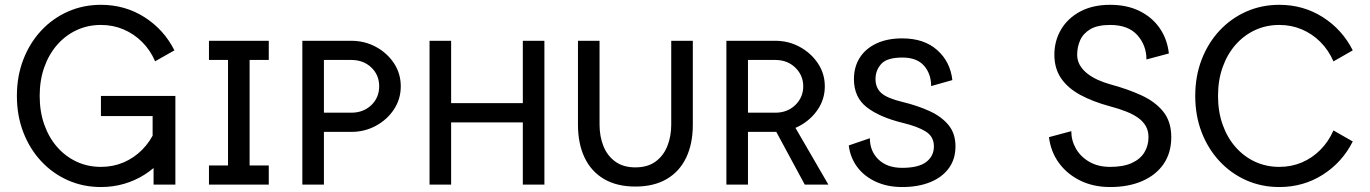

<svg xmlns="http://www.w3.org/2000/svg" viewBox="-20 -752 5579 782"><path d="M611.8 -502.4 690.4 -546.9Q647.5 -631.8 568.4 -682.1Q489.3 -732.4 391.1 -732.4Q318.8 -732.4 256.6 -704.8Q194.3 -677.2 147.7 -627.2Q101.1 -577.1 75 -509.5Q48.8 -441.9 48.8 -361.3Q48.8 -280.8 75 -213.1Q101.1 -145.5 147.7 -95.5Q194.3 -45.4 256.6 -17.8Q318.8 9.8 391.1 9.8Q440.4 9.8 485.1 -3.2Q529.8 -16.1 568.4 -40.5Q606.9 -64.9 637.9 -99.1Q668.9 -133.3 690.4 -175.8L611.8 -220.2Q591.8 -174.8 558.6 -141.6Q525.4 -108.4 482.9 -90.3Q440.4 -72.3 391.1 -72.3Q337.9 -72.3 292.5 -93.3Q247.1 -114.3 213.1 -152.8Q179.2 -191.4 160.4 -244.4Q141.6 -297.4 141.6 -361.3Q141.6 -425.3 160.4 -478.3Q179.2 -531.2 213.1 -569.8Q247.1 -608.4 292.5 -629.4Q337.9 -650.4 391.1 -650.4Q440.4 -650.4 482.9 -632.3Q525.4 -614.3 558.6 -581.3Q591.8 -548.3 611.8 -502.4ZM391.1 -361.3V-279.3H601.6V-123.5L605.5 -110.8V0H694.3V-361.3Z M831.1 -585.9V-507.8H908.7V-78.1H831.1V0H1074.7V-78.1H996.6V-507.8H1074.7V-585.9Z M1299.3 -507.8H1410.6Q1460 -507.8 1492.2 -477.3Q1524.4 -446.8 1524.4 -400.4Q1524.4 -354.5 1492.2 -323.7Q1460 -293 1410.6 -293H1299.3ZM1211.4 0H1299.3V-214.8H1410.6Q1464.8 -214.8 1510.7 -239.5Q1556.6 -264.2 1584.5 -306.4Q1612.3 -348.6 1612.3 -400.4Q1612.3 -452.6 1584.5 -494.6Q1556.6 -536.6 1510.7 -561.3Q1464.8 -585.9 1410.6 -585.9H1211.4Z M1729.5 -585.9V0H1817.4V-253.4H2109.4V0H2197.3V-585.9H2109.4V-332H1817.4V-585.9Z M2421.9 -585.9H2334V-244.6Q2334 -166.5 2361.1 -109.9Q2388.2 -53.2 2440.4 -22.7Q2492.7 7.8 2567.9 7.8Q2643.1 7.8 2695.3 -22.7Q2747.6 -53.2 2774.7 -109.9Q2801.8 -166.5 2801.8 -244.6V-585.9H2713.9V-244.6Q2713.9 -196.8 2698 -157Q2682.1 -117.2 2649.9 -93.8Q2617.7 -70.3 2567.9 -70.3Q2518.6 -70.3 2486.1 -93.8Q2453.6 -117.2 2437.7 -157Q2421.9 -196.8 2421.9 -244.6Z M3127 -242.2 3188 -286.1 3354 0H3257.8ZM3026.4 -507.8V-293H3137.7Q3187 -293 3219.2 -324.2Q3251.5 -355.5 3251.5 -400.4Q3251.5 -445.3 3219.2 -476.6Q3187 -507.8 3137.7 -507.8ZM2938.5 0V-585.9H3137.7Q3191.9 -585.9 3237.8 -560.8Q3283.7 -535.6 3311.5 -493.7Q3339.4 -451.7 3339.4 -400.4Q3339.4 -349.1 3311.5 -307.1Q3283.7 -265.1 3237.8 -240Q3191.9 -214.8 3137.7 -214.8H3026.4V0Z M3655.3 -517.6Q3714.8 -517.6 3743.7 -484.1Q3772.5 -450.7 3772.5 -401.4L3858.9 -425.8Q3850.6 -500.5 3797.1 -548.1Q3743.7 -595.7 3654.8 -595.7Q3593.3 -595.7 3549.1 -574.7Q3504.9 -553.7 3481.4 -516.4Q3458 -479 3458 -429.7Q3458 -356 3510 -315.4Q3562 -274.9 3655.3 -252Q3718.3 -236.8 3751 -216.1Q3783.7 -195.3 3783.7 -155.8Q3783.7 -116.2 3752.4 -92.3Q3721.2 -68.4 3654.3 -68.4Q3593.3 -68.4 3558.1 -102.3Q3522.9 -136.2 3522.9 -189L3437 -159.7Q3442.9 -109.9 3471.7 -71.5Q3500.5 -33.2 3547.6 -11.7Q3594.7 9.8 3654.3 9.8Q3719.7 9.8 3768.6 -10Q3817.4 -29.8 3844.5 -66.9Q3871.6 -104 3871.6 -155.8Q3871.6 -208 3843.5 -242.4Q3815.4 -276.9 3766.6 -299.3Q3717.8 -321.8 3655.3 -336.9Q3593.8 -351.6 3569.8 -372.8Q3545.9 -394 3545.9 -429.7Q3545.9 -465.8 3569.3 -491.7Q3592.8 -517.6 3655.3 -517.6Z M4501.5 -650.4Q4575.2 -650.4 4612.3 -608.9Q4649.4 -567.4 4649.4 -509.8L4740.7 -534.2Q4734.4 -592.3 4703.6 -637Q4672.9 -681.6 4621.6 -707Q4570.3 -732.4 4501.5 -732.4Q4430.7 -732.4 4379.6 -705.1Q4328.6 -677.7 4301.5 -631.6Q4274.4 -585.4 4274.4 -529.3Q4274.4 -473.1 4301.8 -433.1Q4329.1 -393.1 4379.9 -365.5Q4430.7 -337.9 4501.5 -318.8Q4536.6 -309.6 4565.4 -298.3Q4594.2 -287.1 4615 -272.5Q4635.7 -257.8 4646.7 -238.5Q4657.7 -219.2 4657.7 -193.4Q4657.7 -159.2 4641.1 -131.6Q4624.5 -104 4589.8 -88.1Q4555.2 -72.3 4501.5 -72.3Q4452.6 -72.3 4417 -92.8Q4381.3 -113.3 4362.3 -146.5Q4343.3 -179.7 4343.3 -217.8L4252.4 -193.4Q4259.3 -135.3 4292.2 -89.4Q4325.2 -43.5 4379.2 -16.8Q4433.1 9.8 4501.5 9.8Q4576.2 9.8 4632.3 -14.6Q4688.5 -39.1 4719.5 -84.5Q4750.5 -129.9 4750.5 -193.4Q4750.5 -256.8 4717.8 -297.4Q4685.1 -337.9 4628.7 -363.8Q4572.3 -389.6 4501.5 -408.7Q4475.1 -416 4450.9 -427Q4426.8 -438 4408 -452.9Q4389.2 -467.8 4378.2 -486.8Q4367.2 -505.9 4367.2 -529.3Q4367.2 -560.5 4379.4 -588.1Q4391.6 -615.7 4420.9 -633.1Q4450.2 -650.4 4501.5 -650.4Z M5411.1 -502 5489.7 -546.9Q5446.8 -631.8 5367.7 -682.1Q5288.6 -732.4 5190.4 -732.4Q5118.2 -732.4 5055.9 -704.8Q4993.7 -677.2 4947 -627.2Q4900.4 -577.1 4874.3 -509.5Q4848.1 -441.9 4848.1 -361.3Q4848.1 -280.8 4874.3 -213.1Q4900.4 -145.5 4947 -95.5Q4993.7 -45.4 5055.9 -17.8Q5118.2 9.8 5190.4 9.8Q5288.6 9.8 5367.7 -40.5Q5446.8 -90.8 5489.7 -175.8L5411.1 -220.7Q5391.1 -175.3 5357.9 -141.8Q5324.7 -108.4 5282.2 -90.3Q5239.7 -72.3 5190.4 -72.3Q5137.2 -72.3 5091.8 -93.3Q5046.4 -114.3 5012.5 -152.8Q4978.5 -191.4 4959.7 -244.4Q4940.9 -297.4 4940.9 -361.3Q4940.9 -425.3 4959.7 -478.3Q4978.5 -531.2 5012.5 -569.8Q5046.4 -608.4 5091.8 -629.4Q5137.2 -650.4 5190.4 -650.4Q5239.7 -650.4 5282.2 -632.3Q5324.7 -614.3 5357.9 -581.1Q5391.1 -547.9 5411.1 -502Z"/></svg>

Font: Giphurs SC
Style: Regular
Weight: 400
Version: Version 0.920